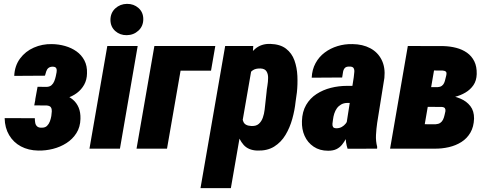

<svg xmlns="http://www.w3.org/2000/svg" viewBox="-20 -765 2505 988"><path d="M264.6 -251.5 161.1 -252 173.3 -318.4 220.7 -317.9Q236.3 -318.8 245.4 -326.9Q254.4 -335 259.3 -347.2Q264.2 -359.4 267.1 -372.6Q269 -381.8 271.2 -393.3Q273.4 -404.8 269.8 -413.1Q266.1 -421.4 252 -421.9Q237.8 -421.9 229.7 -415.5Q221.7 -409.2 218 -397.9Q214.4 -386.7 211.4 -375.5L53.2 -374.5Q55.7 -426.8 83.3 -463.9Q110.8 -501 154.1 -520Q197.3 -539.1 247.1 -538.1Q282.2 -537.6 314.9 -528.3Q347.7 -519 373.5 -500.7Q399.4 -482.4 414.3 -454.1Q429.2 -425.8 427.7 -387.2Q427.2 -354.5 413.1 -329.1Q398.9 -303.7 375.7 -286.4Q352.5 -269 323.7 -260.3Q294.9 -251.5 264.6 -251.5ZM168.5 -287.1 252.4 -286.6Q283.2 -285.2 309.6 -276.9Q335.9 -268.6 355.2 -252.2Q374.5 -235.8 384.8 -211.2Q395 -186.5 394 -153.3Q393.1 -111.3 373.3 -80.1Q353.5 -48.8 321.8 -28.6Q290 -8.3 252 1.2Q213.9 10.7 176.3 9.8Q126 8.8 87.6 -11.7Q49.3 -32.2 27.1 -69.6Q4.9 -106.9 3.9 -157.2L159.2 -156.7Q159.2 -143.6 161.4 -132.3Q163.6 -121.1 171.4 -114.3Q179.2 -107.4 194.8 -107.9Q212.4 -107.9 221.9 -117.2Q231.4 -126.5 236.6 -140.1Q241.7 -153.8 244.1 -168Q246.1 -180.7 246.6 -192.6Q247.1 -204.6 241.9 -212.6Q236.8 -220.7 220.7 -222.2L156.2 -222.7Z M688.5 -528.3 597.2 0H440.4L532.2 -528.3ZM548.3 -662.1Q548.3 -698.7 573.2 -721.7Q598.1 -744.6 633.3 -745.1Q668 -745.6 692.6 -723.9Q717.3 -702.1 717.3 -666.5Q717.3 -630.4 692.4 -607.4Q667.5 -584.5 632.3 -584Q597.7 -583.5 573.2 -605.2Q548.8 -627 548.3 -662.1Z M1087.9 -528.3 1065.9 -401.4H909.2L839.4 0H682.6L774.4 -528.3Z M1275.9 -418 1168 203.1H1011.7L1138.7 -528.3H1283.2ZM1507.8 -290 1501 -241.2Q1496.6 -198.2 1484.1 -153.3Q1471.7 -108.4 1449.2 -70.8Q1426.8 -33.2 1390.9 -10.7Q1355 11.7 1302.7 9.8Q1257.8 7.8 1233.6 -19.5Q1209.5 -46.9 1199.2 -87.4Q1189 -127.9 1187 -170.2Q1185.1 -212.4 1186 -243.2L1190.9 -278.3Q1196.8 -313.5 1208.3 -358.4Q1219.7 -403.3 1240.2 -444.6Q1260.7 -485.8 1292.5 -513.2Q1324.2 -540.5 1370.6 -539.1Q1421.9 -537.6 1451.9 -514.4Q1481.9 -491.2 1495.1 -454.3Q1508.3 -417.5 1510.3 -374Q1512.2 -330.6 1507.8 -290ZM1346.2 -240.7 1351.6 -290Q1352.5 -304.2 1356 -324Q1359.4 -343.8 1359.6 -364Q1359.9 -384.3 1351.3 -397.9Q1342.8 -411.6 1320.8 -412.6Q1294.9 -413.6 1279.8 -402.6Q1264.6 -391.6 1256.6 -373.3Q1248.5 -355 1245.4 -333.7Q1242.2 -312.5 1240.7 -292.5L1233.4 -231Q1230 -209.5 1227.1 -183.3Q1224.1 -157.2 1232.7 -137.7Q1241.2 -118.2 1272.9 -116.7Q1297.9 -115.2 1311.8 -127.7Q1325.7 -140.1 1332.5 -159.7Q1339.4 -179.2 1341.8 -200.9Q1344.2 -222.7 1346.2 -240.7Z M1763.7 -132.8 1800.3 -367.2Q1801.3 -379.9 1803 -392.3Q1804.7 -404.8 1800 -413.8Q1795.4 -422.9 1777.8 -422.4Q1760.7 -422.9 1753.7 -414.3Q1746.6 -405.8 1744.9 -392.6Q1743.2 -379.4 1740.7 -366.2L1584 -365.2Q1585.9 -407.2 1603.8 -439.9Q1621.6 -472.7 1650.9 -494.6Q1680.2 -516.6 1717 -527.8Q1753.9 -539.1 1793.9 -538.1Q1846.2 -537.6 1885.3 -516.8Q1924.3 -496.1 1943.8 -457Q1963.4 -418 1958 -364.3L1920.9 -132.8Q1916.5 -102.5 1914.8 -70.8Q1913.1 -39.1 1920.9 -9.3L1920.4 0L1768.6 0.5Q1758.3 -31.2 1758.5 -65.4Q1758.8 -99.6 1763.7 -132.8ZM1814.5 -322.8 1799.8 -234.9 1766.6 -235.4Q1748.5 -234.9 1735.4 -227.3Q1722.2 -219.7 1713.6 -207.8Q1705.1 -195.8 1700.2 -180.7Q1695.3 -165.5 1693.4 -148.9Q1691.4 -138.2 1690.7 -128.2Q1689.9 -118.2 1693.8 -111.6Q1697.8 -105 1711.9 -105Q1726.6 -105 1738.8 -111.8Q1751 -118.7 1759.3 -129.4Q1767.6 -140.1 1769.5 -153.8L1778.8 -87.4Q1769.5 -68.8 1760.3 -51.3Q1751 -33.7 1739.3 -19.5Q1727.5 -5.4 1710.7 2.7Q1693.8 10.7 1668.5 10.7Q1625 10.7 1594 -10.3Q1563 -31.2 1547.6 -65.4Q1532.2 -99.6 1533.7 -142.1Q1535.2 -190.4 1555.4 -225.1Q1575.7 -259.8 1608.9 -281.2Q1642.1 -302.7 1682.6 -313Q1723.1 -323.2 1767.1 -323.2Z M2247.6 -214.8 2118.2 -215.3 2135.3 -316.9 2231 -316.4Q2245.1 -317.4 2252.9 -322.8Q2260.7 -328.1 2265.1 -337.4Q2269.5 -346.7 2272 -359.4Q2274.4 -368.2 2276.1 -375.7Q2277.8 -383.3 2277.6 -388.9Q2277.3 -394.5 2272.9 -397.7Q2268.6 -400.9 2257.8 -401.9L2213.4 -402.3L2144 0H1987.3L2078.6 -528.3L2262.2 -527.8Q2296.4 -526.9 2327.6 -518.8Q2358.9 -510.7 2383.1 -493.7Q2407.2 -476.6 2420.7 -449.5Q2434.1 -422.4 2433.1 -383.8Q2432.1 -350.1 2416.3 -326.9Q2400.4 -303.7 2375.2 -288.8Q2350.1 -273.9 2320.3 -266.4Q2290.5 -258.8 2262.2 -256.3ZM2215.8 0H2043L2113.8 -126L2221.2 -125.5Q2236.3 -126.5 2245.4 -132.6Q2254.4 -138.7 2259.5 -148.9Q2264.6 -159.2 2267.6 -172.9Q2270.5 -183.1 2272 -192.4Q2273.4 -201.7 2269.5 -207.8Q2265.6 -213.9 2252.4 -214.8L2139.2 -215.3L2158.2 -316.9L2260.7 -316.4L2283.7 -275.4Q2318.4 -270.5 2349.6 -257.3Q2380.9 -244.1 2400.4 -219Q2419.9 -193.8 2419.4 -154.8Q2418 -112.3 2400.6 -82.5Q2383.3 -52.7 2354.5 -34.4Q2325.7 -16.1 2289.8 -7.8Q2253.9 0.5 2215.8 0Z"/></svg>

Font: Roboto Condensed Black
Style: Italic
Weight: 900
Italic angle: -12°
Designer: Christian Robertson
Foundry: Google
Version: Version 3.008; 2023